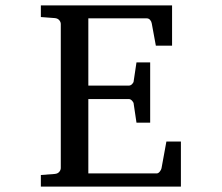

<svg xmlns="http://www.w3.org/2000/svg" viewBox="-20 -691 821 711"><path d="M131.3 0V-43L183.1 -46.9Q193.8 -47.9 199.5 -54.7Q205.1 -61.5 205.1 -68.8V-602.1Q205.1 -609.4 199.5 -616.2Q193.8 -623 183.1 -624L131.3 -627.9V-670.9H617.2V-522H557.1L542 -604Q541 -611.3 535.9 -617.2Q530.8 -623 523.9 -623H307.1V-374H457Q463.9 -374 469.5 -379.9Q475.1 -385.7 475.1 -391.1L485.4 -460H536.1V-236.8H485.4L475.1 -306.2Q475.1 -311.5 469.2 -317.9Q463.4 -324.2 457 -324.2H307.1V-48.8H560.1Q566.4 -48.8 571.8 -55.7Q577.1 -62.5 578.1 -67.9L596.2 -167H649.9V0Z"/></svg>

Font: BabelStone Ogham Fixed
Style: Regular
Weight: 400
Monospace: yes
Designer: Andrew West
Foundry: BabelStone
Version: Version 2.02 March 14, 2022